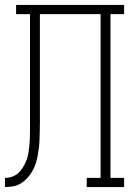

<svg xmlns="http://www.w3.org/2000/svg" viewBox="-20 -755 540 775"><path d="M0 0V-37Q15 -37 29.5 -42Q44 -47 54.5 -57Q65 -67 73 -80Q81 -93 86.5 -107Q92 -121 94.5 -136Q97 -151 98.5 -165.5Q100 -180 100.5 -195Q101 -210 101 -225Q101 -248 101 -270.5Q101 -293 101 -315V-698H45V-735H481V-698H426V-37H481V0H330V-37H386V-698H141V-315Q141 -301 141 -286.5Q141 -272 141 -258Q141 -242 140.5 -225Q140 -208 139.5 -191.5Q139 -175 137 -158.5Q135 -142 132 -125.5Q129 -109 123.5 -93Q118 -77 109.5 -62.5Q101 -48 89.5 -35.5Q78 -23 64 -14.5Q50 -6 33.5 -3Q17 0 0 0Z"/></svg>

Font: Iosevka Slab Extralight
Style: Regular
Weight: 200
Monospace: yes
Designer: Belleve Invis
Foundry: Belleve Invis
Version: Version 11.1.1; ttfautohint (v1.8.3)